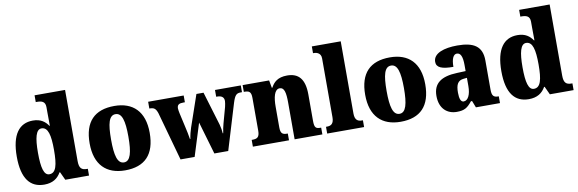

<svg xmlns="http://www.w3.org/2000/svg" viewBox="-53 -1199 4966 1649"><g transform="rotate(-10 2430.0 -375.0)"><path d="M228 10C301 10 346 -21 374 -71H379L412 0H619V-59H611C565 -59 544 -77 544 -140V-760H278V-701H286C327 -701 361 -694 361 -642V-593C361 -554 361 -510 362 -480H358C331 -519 294 -549 225 -549C106 -549 36 -460 36 -267C36 -75 106 10 228 10ZM286 -70C239 -70 221 -136 221 -269C221 -398 239 -470 287 -470C344 -470 361 -398 361 -270C361 -137 344 -70 286 -70Z M933 10C1106 10 1196 -83 1196 -271C1196 -459 1097 -551 936 -551C763 -551 672 -459 672 -271C672 -83 771 10 933 10ZM935 -59C878 -59 859 -133 859 -271C859 -410 877 -480 934 -480C990 -480 1010 -410 1010 -271C1010 -133 991 -59 935 -59Z M1299 -424 1417 0H1540L1629 -284L1712 0H1833L1954 -399C1974 -462 1988 -477 2025 -477H2037V-536H1812V-477H1818C1859 -477 1880 -462 1880 -428C1880 -417 1876 -395 1872 -378L1834 -240C1826 -211 1822 -189 1817 -158H1813C1812 -179 1807 -211 1800 -235L1711 -530H1649L1554 -254C1545 -227 1535 -190 1531 -159H1527C1523 -189 1513 -235 1502 -283L1478 -390C1475 -405 1471 -424 1471 -435C1471 -468 1489 -477 1527 -477H1539V-536H1229V-477H1233C1269 -477 1285 -466 1299 -424Z M2048 0H2363V-59H2359C2318 -59 2300 -69 2300 -124V-303C2300 -382 2314 -454 2362 -454C2402 -454 2412 -405 2412 -320V0H2654V-59H2650C2608 -59 2595 -68 2595 -129V-359C2595 -493 2543 -551 2443 -551C2360 -551 2324 -514 2301 -470H2296L2284 -536H2053V-477H2057C2098 -477 2117 -468 2117 -413V-127C2117 -68 2094 -59 2052 -59H2048Z M2696 0H3018V-59H3008C2973 -59 2948 -75 2948 -130V-760H2696V-701H2706C2721 -701 2765 -694 2765 -644V-130C2765 -75 2741 -59 2706 -59H2696Z M3336 10C3509 10 3599 -83 3599 -271C3599 -459 3500 -551 3339 -551C3166 -551 3075 -459 3075 -271C3075 -83 3174 10 3336 10ZM3338 -59C3281 -59 3262 -133 3262 -271C3262 -410 3280 -480 3337 -480C3393 -480 3413 -410 3413 -271C3413 -133 3394 -59 3338 -59Z M3825 10C3892 10 3918 -7 3960 -59H3970L3993 0H4203V-59H4199C4157 -59 4143 -75 4143 -129V-382C4143 -506 4071 -551 3927 -551C3812 -551 3716 -520 3716 -445C3716 -395 3763 -376 3863 -376C3863 -447 3882 -483 3911 -483C3944 -483 3960 -449 3960 -375V-322L3884 -319C3745 -314 3676 -264 3676 -155C3676 -43 3743 10 3825 10ZM3899 -68C3874 -68 3863 -98 3863 -151C3863 -220 3880 -255 3932 -260L3961 -263V-191C3961 -117 3937 -68 3899 -68Z M4454 10C4527 10 4572 -21 4600 -71H4605L4638 0H4845V-59H4837C4791 -59 4770 -77 4770 -140V-760H4504V-701H4512C4553 -701 4587 -694 4587 -642V-593C4587 -554 4587 -510 4588 -480H4584C4557 -519 4520 -549 4451 -549C4332 -549 4262 -460 4262 -267C4262 -75 4332 10 4454 10ZM4512 -70C4465 -70 4447 -136 4447 -269C4447 -398 4465 -470 4513 -470C4570 -470 4587 -398 4587 -270C4587 -137 4570 -70 4512 -70Z"/></g></svg>

Font: Noto Serif Tamil SemiCondensed Black
Style: Regular
Weight: 900
Width: 4
Designer: Indian Type Foundry, Tom Grace, and the Monotype Design Team
Foundry: Monotype Imaging Inc.
Version: Version 2.004